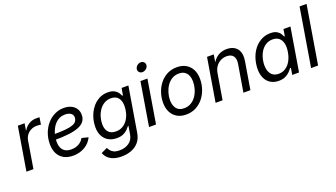

<svg xmlns="http://www.w3.org/2000/svg" viewBox="-76 -1395 3952 2257"><g transform="rotate(-20 1900.0 -267.0)"><path d="M30.8 0 120.6 -542.5H205.1L191.4 -459H196.8Q218.3 -500 260.5 -525.1Q302.7 -550.3 351.6 -550.3Q361.3 -550.3 374 -549.8Q386.7 -549.3 394 -548.8L379.9 -460.9Q374 -461.9 359.4 -463.9Q344.7 -465.8 328.1 -465.8Q290.5 -465.8 257.6 -450Q224.6 -434.1 202.6 -405.5Q180.7 -377 174.3 -338.9L118.2 0Z M613.8 11.7Q547.4 11.7 499.5 -14.2Q451.7 -40 425.8 -89.4Q399.9 -138.7 399.9 -208.5Q399.9 -280.3 422.6 -343Q445.3 -405.8 486.1 -453.1Q526.9 -500.5 580.6 -527.3Q634.3 -554.2 696.3 -554.2Q749 -554.2 788.1 -536.1Q827.1 -518.1 848.9 -484.6Q870.6 -451.2 870.6 -405.8Q870.6 -359.9 846.7 -327.4Q822.8 -294.9 772.9 -274.4Q723.1 -253.9 645.5 -244.6Q567.9 -235.4 460.9 -235.4L472.7 -302.2Q562 -302.2 621.8 -307.4Q681.6 -312.5 717 -324.7Q752.4 -336.9 767.8 -357.2Q783.2 -377.4 783.2 -407.7Q783.2 -439 757.1 -457.8Q731 -476.6 687.5 -476.6Q632.8 -476.6 594.2 -450.4Q555.7 -424.3 531.2 -383.3Q506.8 -342.3 495.4 -295.9Q483.9 -249.5 483.9 -208.5Q483.9 -168.9 496.8 -136.5Q509.8 -104 539.6 -84.7Q569.3 -65.4 619.1 -65.4Q671.9 -65.4 712.6 -88.6Q753.4 -111.8 773.9 -150.9L855.5 -130.4Q825.7 -64.9 760.7 -26.6Q695.8 11.7 613.8 11.7Z M1146.5 215.3Q1084 215.3 1041.3 198.7Q998.5 182.1 973.1 155Q947.8 127.9 937.5 96.7L1014.2 60.5Q1022 76.7 1035.6 95Q1049.3 113.3 1075.9 126.2Q1102.5 139.2 1148.4 139.2Q1215.8 139.2 1264.9 105.7Q1314 72.3 1325.2 5.4L1342.3 -97.7L1335.4 -95.7Q1321.8 -78.1 1301 -57.4Q1280.3 -36.6 1247.8 -21.7Q1215.3 -6.8 1166.5 -6.8Q1107.9 -6.8 1064 -31.2Q1020 -55.7 995.4 -102.1Q970.7 -148.4 970.7 -214.4Q970.7 -276.9 989.7 -336.4Q1008.8 -396 1044.7 -444.1Q1080.6 -492.2 1131.6 -521Q1182.6 -549.8 1247.1 -549.8Q1286.1 -549.8 1312 -539.6Q1337.9 -529.3 1354.2 -513.9Q1370.6 -498.5 1379.9 -482.2Q1389.2 -465.8 1394.5 -453.6L1403.8 -456.1L1418.5 -542.5H1503.4L1410.6 15.6Q1398.9 86.4 1360.6 130.4Q1322.3 174.3 1266.6 194.8Q1210.9 215.3 1146.5 215.3ZM1182.1 -84.5Q1231.9 -84.5 1268.8 -106.4Q1305.7 -128.4 1330.1 -164.6Q1354.5 -200.7 1366.5 -244.9Q1378.4 -289.1 1378.4 -334Q1378.4 -397 1348.4 -434.3Q1318.4 -471.7 1257.3 -471.7Q1210 -471.7 1173.1 -449.7Q1136.2 -427.7 1110.6 -390.9Q1085 -354 1071.8 -309.3Q1058.6 -264.6 1058.6 -218.8Q1058.6 -157.2 1089.6 -120.8Q1120.6 -84.5 1182.1 -84.5Z M1564.5 0 1654.3 -542.5H1741.7L1651.9 0ZM1713.4 -633.3Q1688.5 -633.3 1673.6 -650.1Q1658.7 -667 1662.6 -690.9Q1666.5 -715.3 1687.3 -732.2Q1708 -749 1732.9 -749Q1757.8 -749 1772.9 -732.2Q1788.1 -715.3 1784.2 -690.9Q1780.3 -667 1759.5 -650.1Q1738.8 -633.3 1713.4 -633.3Z M2027.8 11.7Q1961.9 11.7 1914.8 -15.9Q1867.7 -43.5 1842.3 -93.5Q1816.9 -143.6 1816.9 -210.4Q1816.9 -274.9 1836.9 -335.7Q1856.9 -396.5 1895.3 -444.8Q1933.6 -493.2 1987.8 -521.5Q2042 -549.8 2109.9 -549.8Q2175.3 -549.8 2222.9 -522.5Q2270.5 -495.1 2296.1 -445.1Q2321.8 -395 2321.8 -327.1Q2321.8 -261.7 2301.3 -200.9Q2280.8 -140.1 2242.2 -92Q2203.6 -43.9 2149.4 -16.1Q2095.2 11.7 2027.8 11.7ZM2029.8 -66.4Q2079.6 -66.4 2117.9 -89.6Q2156.2 -112.8 2181.9 -151.1Q2207.5 -189.5 2220.7 -235.1Q2233.9 -280.8 2233.9 -325.7Q2233.9 -367.2 2220.7 -400.1Q2207.5 -433.1 2179.7 -452.4Q2151.9 -471.7 2107.4 -471.7Q2058.1 -471.7 2020 -448.5Q1981.9 -425.3 1956.3 -387Q1930.7 -348.6 1917.2 -302.7Q1903.8 -256.8 1903.8 -210.9Q1903.8 -149.4 1933.8 -107.9Q1963.9 -66.4 2029.8 -66.4Z M2538.1 -321.3 2484.4 0H2397L2487.3 -542.5H2571.3L2549.8 -411.1L2536.1 -414.1Q2572.8 -487.8 2622.3 -518.8Q2671.9 -549.8 2732.9 -549.8Q2789.1 -549.8 2828.4 -526.4Q2867.7 -502.9 2884.3 -456.5Q2900.9 -410.2 2889.2 -340.8L2832.5 0H2745.1L2801.8 -339.4Q2812.5 -403.8 2786.4 -437.3Q2760.3 -470.7 2705.1 -470.7Q2665 -470.7 2629.9 -453.1Q2594.7 -435.5 2570.3 -402.1Q2545.9 -368.7 2538.1 -321.3Z M3185.5 11.7Q3118.2 11.7 3071.8 -23.2Q3025.4 -58.1 3006.8 -121.3Q2988.3 -184.6 3002 -270.5Q3016.6 -356.4 3056.4 -418.9Q3096.2 -481.4 3154.1 -515.6Q3211.9 -549.8 3279.8 -549.8Q3330.6 -549.8 3358.9 -533.2Q3387.2 -516.6 3401.1 -494.9Q3415 -473.1 3422.4 -456.5H3429.2L3443.4 -542.5H3530.8L3440.9 0H3356L3369.6 -84H3360.4Q3346.7 -65.9 3325 -43.7Q3303.2 -21.5 3269.3 -4.9Q3235.4 11.7 3185.5 11.7ZM3212.9 -66.9Q3262.2 -66.9 3300.8 -92.8Q3339.4 -118.7 3364.7 -164.8Q3390.1 -210.9 3399.9 -271.5Q3410.2 -331.5 3399.9 -376.5Q3389.6 -421.4 3359.6 -446.5Q3329.6 -471.7 3279.8 -471.7Q3228.5 -471.7 3189.2 -445.1Q3149.9 -418.5 3125 -373.3Q3100.1 -328.1 3090.8 -271.5Q3081.5 -213.4 3091.6 -167Q3101.6 -120.6 3131.8 -93.8Q3162.1 -66.9 3212.9 -66.9Z M3799.8 -727.5 3679.2 0H3591.8L3712.4 -727.5Z"/></g></svg>

Font: Inter 16pt
Style: Italic
Weight: 400
Italic angle: -9.3988°
Version: Version 4.001;git-66647c0bb